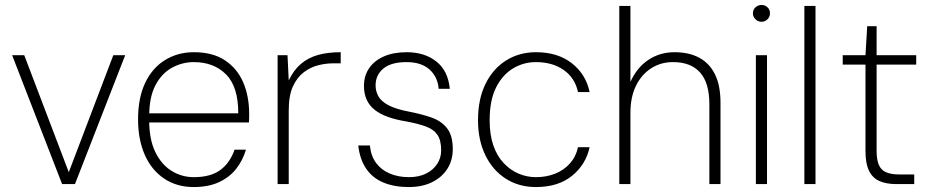

<svg xmlns="http://www.w3.org/2000/svg" viewBox="-20 -744 3759 776"><path d="M231 0 29 -521H78L258 -48L438 -521H486L283 0Z M763 12Q694 12 643 -22.5Q592 -57 565 -118.5Q538 -180 538 -262Q538 -348 566.5 -408.5Q595 -469 646.5 -501Q698 -533 764 -533Q840 -533 889.5 -500Q939 -467 963 -411Q987 -355 987 -284Q987 -276 987 -268Q987 -260 986 -249H569V-286H943Q943 -394 893.5 -443.5Q844 -493 763 -493Q717 -493 675.5 -470.5Q634 -448 608.5 -400Q583 -352 583 -274V-257Q583 -180 608 -129Q633 -78 674 -53Q715 -28 763 -28Q831 -28 870 -56.5Q909 -85 928 -139H974Q961 -95 934 -61Q907 -27 864.5 -7.5Q822 12 763 12Z M1102 0V-521H1142L1147 -419Q1167 -461 1196.5 -486Q1226 -511 1265.5 -522Q1305 -533 1357 -533V-488H1326Q1298 -488 1267 -480.5Q1236 -473 1208.5 -452.5Q1181 -432 1164 -395Q1147 -358 1147 -298V0Z M1632 12Q1573 12 1529 -6.5Q1485 -25 1459.5 -63Q1434 -101 1428 -156H1475Q1479 -114 1500 -85.5Q1521 -57 1555.5 -42.5Q1590 -28 1633 -28Q1673 -28 1702 -42.5Q1731 -57 1747 -81.5Q1763 -106 1763 -136Q1763 -177 1748 -199Q1733 -221 1702 -232.5Q1671 -244 1623 -253Q1580 -260 1548 -271.5Q1516 -283 1494.5 -300Q1473 -317 1462 -341Q1451 -365 1451 -397Q1451 -438 1472 -468.5Q1493 -499 1531.5 -516Q1570 -533 1624 -533Q1696 -533 1743.5 -495.5Q1791 -458 1798 -385H1753Q1749 -434 1715.5 -463.5Q1682 -493 1623 -493Q1561 -493 1529.5 -467Q1498 -441 1498 -399Q1498 -375 1509.5 -354.5Q1521 -334 1550.5 -318.5Q1580 -303 1632 -293Q1684 -283 1724 -269Q1764 -255 1787 -225.5Q1810 -196 1810 -141Q1810 -97 1788.5 -62.5Q1767 -28 1727 -8Q1687 12 1632 12Z M2146 12Q2077 12 2024 -22Q1971 -56 1941.5 -117Q1912 -178 1912 -258Q1912 -344 1942.5 -405.5Q1973 -467 2026 -500Q2079 -533 2146 -533Q2234 -533 2291 -488.5Q2348 -444 2363 -372H2316Q2304 -429 2258.5 -461Q2213 -493 2146 -493Q2096 -493 2053.5 -467.5Q2011 -442 1985 -390.5Q1959 -339 1959 -258Q1959 -199 1974 -156Q1989 -113 2016 -84.5Q2043 -56 2076.5 -42Q2110 -28 2146 -28Q2188 -28 2223.5 -42Q2259 -56 2283.5 -83.5Q2308 -111 2316 -149H2363Q2348 -79 2292 -33.5Q2236 12 2146 12Z M2483 0V-720H2528V-413Q2554 -471 2600.5 -502Q2647 -533 2706 -533Q2765 -533 2806.5 -510.5Q2848 -488 2870 -443Q2892 -398 2892 -329V0H2847V-323Q2847 -409 2809.5 -451Q2772 -493 2700 -493Q2650 -493 2611 -467.5Q2572 -442 2550 -396.5Q2528 -351 2528 -289V0Z M3035 0V-521H3080V0ZM3058 -656Q3044 -656 3033.5 -666Q3023 -676 3023 -690Q3023 -705 3033.5 -714.5Q3044 -724 3058 -724Q3072 -724 3082 -714.5Q3092 -705 3092 -691Q3092 -676 3082 -666Q3072 -656 3058 -656Z M3231 0V-720H3276V0Z M3602 0Q3563 0 3535 -12Q3507 -24 3492.5 -53.5Q3478 -83 3478 -133V-483H3386V-521H3478L3485 -638H3523V-521H3683V-483H3523V-134Q3523 -81 3543.5 -60Q3564 -39 3614 -39H3675V0Z"/></svg>

Font: DM Sans 10pt ExtraLight
Style: Regular
Weight: 250
Version: Version 4.004;gftools[0.9.30]